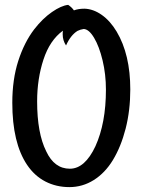

<svg xmlns="http://www.w3.org/2000/svg" viewBox="-20 -682 583 785"><path d="M90.8 -7.8Q30.3 -97.7 30.3 -261.7Q30.3 -357.4 54.7 -433.1Q79.1 -508.8 120.1 -562.5Q154.3 -606.4 192.4 -632.8Q230.5 -659.2 258.8 -662.1Q274.4 -651.4 282.2 -639.6Q300.8 -646.5 325.2 -646.5Q361.3 -645.5 396 -621.1Q430.7 -596.7 457 -552.7Q512.7 -459 512.7 -316.4Q512.7 -230.5 493.7 -156.2Q474.6 -82 441.4 -27.3Q409.2 25.4 363.3 54.2Q317.4 83 263.7 83Q210 83 165.5 60.1Q121.1 37.1 90.8 -7.8ZM370.1 -84Q413.1 -178.7 413.1 -315.4Q413.1 -377.9 399.4 -435.1Q385.7 -492.2 364.7 -527.3Q343.8 -562.5 322.3 -563.5Q308.6 -561.5 296.9 -555.7Q268.6 -538.1 250 -496.1Q236.3 -516.6 236.3 -542Q236.3 -551.8 237.3 -556.6Q183.6 -517.6 157.7 -438.5Q131.8 -359.4 131.8 -267.6Q131.8 -137.7 168.9 -63.5Q202.1 7.8 265.6 7.8Q327.1 7.8 370.1 -84Z"/></svg>

Font: BKP Parklife Text
Style: Regular
Weight: 400
Designer: Font Diner, Inc.; LA MECHKY PLUS GmbH
Foundry: Font Diner, Inc.; LA MECHKY PLUS GmbH
Version: Version 1.007